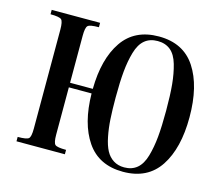

<svg xmlns="http://www.w3.org/2000/svg" viewBox="-102 -845 1142 988"><g transform="rotate(15 469.0 -350.5)"><path d="M248 -85.9V-337.9H369.1C370.4 -231.8 392.6 -147.3 435.5 -84.5C478.5 -21.6 543 9.8 628.9 9.8C716.1 9.8 781.1 -22.6 823.7 -87.4C866.4 -152.2 887.7 -239.6 887.7 -349.6C887.7 -460.3 866.4 -548.2 823.7 -613.3C781.1 -678.4 716.1 -710.9 628.9 -710.9C543 -710.9 478.5 -679.5 435.5 -616.7C392.6 -553.9 370.4 -469.1 369.1 -362.3H248V-613.3C248 -641.9 251.6 -659.7 258.8 -666.5C266 -673.3 285.5 -676.8 317.4 -676.8V-700.2H59.6V-676.8C91.5 -676.8 111 -673.3 118.2 -666.5C125.3 -659.7 128.9 -641.9 128.9 -613.3V-85.9C128.9 -57.3 125.3 -39.7 118.2 -33.2C111 -26.7 91.5 -23.4 59.6 -23.4V0H317.4V-23.4C285.5 -23.4 266 -26.7 258.8 -33.2C251.6 -39.7 248 -57.3 248 -85.9ZM628.9 -686.5C656.2 -686.5 679 -679 697.3 -664.1C715.5 -649.1 729.2 -625.8 738.3 -594.2C747.4 -562.7 753.7 -528.2 757.3 -490.7C760.9 -453.3 762.7 -406.6 762.7 -350.6C762.7 -295.2 760.9 -248.7 757.3 -210.9C753.7 -173.2 747.4 -138.5 738.3 -106.9C729.2 -75.4 715.5 -51.9 697.3 -36.6C679 -21.3 656.2 -13.7 628.9 -13.7C606.8 -13.7 587.6 -18.9 571.3 -29.3C555 -39.7 542 -54 532.2 -72.3C522.5 -90.5 514.6 -114.3 508.8 -143.6C502.9 -172.9 499 -203.5 497.1 -235.4C495.1 -267.3 494.1 -305.3 494.1 -349.6C494.1 -404.9 495.9 -451.5 499.5 -489.3C503.1 -527 509.4 -561.7 518.6 -593.3C527.7 -624.8 541.3 -648.3 559.6 -663.6C577.8 -678.9 600.9 -686.5 628.9 -686.5Z"/></g></svg>

Font: TriodPostnaja
Style: Medium
Weight: 500
Version: 20110805; ttfautohint (v0.96) -l 8 -r 50 -G 200 -x 14 -w "G"